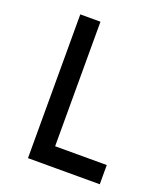

<svg xmlns="http://www.w3.org/2000/svg" viewBox="-115 -671 630 747"><g transform="rotate(20 199.5 -297.5)"><path d="M172.4 -79.6V-595.2H88.9V0H386.2V-79.6Z"/></g></svg>

Font: Now Medium
Style: Regular
Weight: 500
Designer: Alfredo Marco Pradil
Foundry: Alfredo Marco Pradil
Version: Version 1.200;hotconv 1.0.109;makeotfexe 2.5.65596